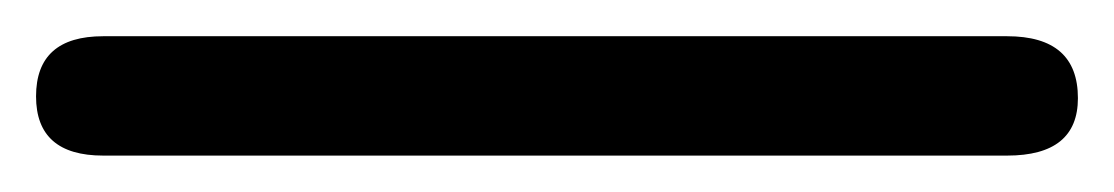

<svg xmlns="http://www.w3.org/2000/svg" viewBox="-57 42 615 106"><path d="M499 127.9H0Q-37.1 127.9 -37.1 95.2Q-37.1 62 0 62H499Q538.1 62 538.1 96.2Q538.1 127.9 499 127.9Z"/></svg>

Font: BPreplay
Style: Regular
Weight: 400
Designer: Magenta/George Triantafyllakos
Foundry: Magenta/George Triantafyllakos
Version: Version 1.00